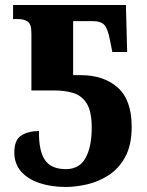

<svg xmlns="http://www.w3.org/2000/svg" viewBox="-20 -734 586 764"><path d="M242 10Q184 10 137.5 -5.5Q91 -21 64 -51.5Q37 -82 37 -128Q37 -176 63.5 -194Q90 -212 135 -213Q134 -133 159 -97Q184 -61 242 -61Q296 -61 320.5 -105.5Q345 -150 345 -226Q345 -291 325 -322.5Q305 -354 271.5 -364Q238 -374 197 -374H105V-601Q105 -638 90.5 -648Q76 -658 53 -658H32V-714H481L486 -527H427L417 -577Q409 -619 395.5 -634.5Q382 -650 347 -650H271V-435H301Q393 -435 448.5 -385.5Q504 -336 504 -230Q504 -156 478 -109Q452 -62 411 -36Q370 -10 325 0Q280 10 242 10Z"/></svg>

Font: Noto Serif SemiCondensed ExtraBold
Style: Regular
Weight: 800
Width: 4
Designer: Monotype Design Team
Foundry: Monotype Imaging Inc.
Version: Version 2.015